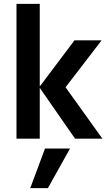

<svg xmlns="http://www.w3.org/2000/svg" viewBox="-20 -715 562 990"><path d="M227 255H136L212 51H341ZM185 0H65V-695H185V-269L364 -507H504L318 -265L508 0H367L185 -262Z"/></svg>

Font: Hind Colombo SemiBold
Style: Regular
Weight: 600
Designer: Jyotish Sonowal, Aditi Pimprikar
Foundry: Indian Type Foundry
Version: Version 1.000;PS 1.0;hotconv 1.0.86;makeotf.lib2.5.63406; tt